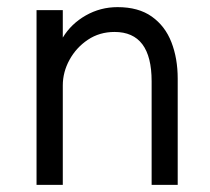

<svg xmlns="http://www.w3.org/2000/svg" viewBox="-20 -516 587 536"><path d="M476.1 0H403.3V-289.1Q403.3 -426.8 299.8 -426.8Q257.8 -426.8 225.3 -405Q192.9 -383.3 174.1 -349.1Q155.3 -314.9 155.3 -277.3V0H82V-487.8H155.3V-411.1Q178.7 -449.7 219.5 -472.9Q260.3 -496.1 308.1 -496.1Q366.7 -496.1 403.8 -469.7Q440.9 -443.4 458.5 -398.2Q476.1 -353 476.1 -296.4Z"/></svg>

Font: Acari Sans
Style: Regular
Weight: 400
Designer: Alfredo Marco Pradil and Stefan Peev
Foundry: Hanken Design Co.
Version: Version 1.045;February 4, 2021;FontCreator 13.0.0.2655 64-bi